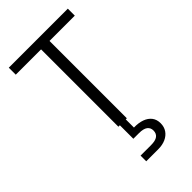

<svg xmlns="http://www.w3.org/2000/svg" viewBox="-286 -784 1127 1127"><g transform="rotate(-45 277.5 -220.5)"><path d="M243 0V-642H33V-700H523V-642H313V0ZM215 259V212H301Q339 212 356 199Q373 186 373 161Q373 138 356 125Q339 112 301 112H255V-6H304V68Q343 67 372 77.5Q401 88 417 109Q433 130 433 161Q433 191 418 213Q403 235 376.5 247Q350 259 314 259Z"/></g></svg>

Font: DM Sans 10pt Light
Style: Regular
Weight: 300
Version: Version 4.004;gftools[0.9.30]